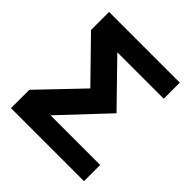

<svg xmlns="http://www.w3.org/2000/svg" viewBox="-192 -863 1006 1006"><g transform="rotate(45 311.0 -360.0)"><path d="M582 0H41V-136L262 -367L48 -586V-720H572V-601H228L451 -372L214 -120H582Z"/></g></svg>

Font: cwTeXHei
Style: Medium
Weight: 500
Version: Version 1.17